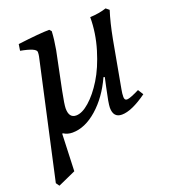

<svg xmlns="http://www.w3.org/2000/svg" viewBox="-140 -585 805 905"><g transform="rotate(-20 262.5 -132.5)"><path d="M505 -74 522 -47Q444 9 395 9Q352 9 352 -41Q352 -62 369 -139L379 -185L373 -187Q333 -99 271.5 -45Q210 9 147 9Q122 9 102 -4L99 -2L92 183L3 223L-9 206L121 -383Q123 -393 123 -404Q123 -424 46 -438L51 -470Q164 -484 209 -484L218 -474Q216 -433 207 -383L168 -193Q155 -128 155 -109Q155 -61 191 -61Q221 -61 258 -93.5Q295 -126 329 -181Q363 -236 387 -315.5Q411 -395 411 -474Q457 -476 493 -488L509 -475Q491 -419 476 -340L433 -104Q429 -84 429 -67Q429 -50 442 -50Q457 -50 505 -74Z"/></g></svg>

Font: Poly
Style: Italic
Weight: 400
Italic angle: -10°
Designer: Nicolas Silva
Foundry: Jose Nicolas Silva Schwarzenberg
Version: Version 1.003